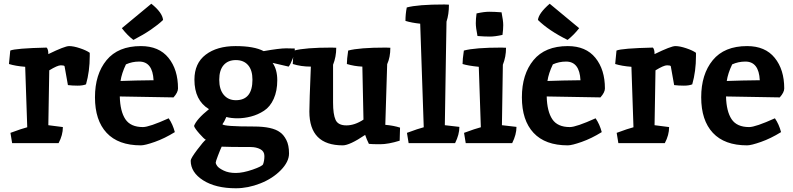

<svg xmlns="http://www.w3.org/2000/svg" viewBox="-20 -767 4250 1029"><path d="M326 -412Q324 -417 306 -417Q288 -417 244 -390Q240 -194 239 -96L317 -86Q317 -43 294 0H45L36 -55Q98 -78 126 -85L115 -409Q63 -413 28 -424L35 -496Q62 -508 230 -512Q239 -503 239 -477Q327 -520 350.5 -520Q374 -520 408.5 -508.5Q443 -497 461 -484V-467Q461 -385 441 -315Q424 -308 396 -308Q368 -308 344 -311Q341 -324 326 -412Z M746 -86Q780 -86 884 -133Q906 -101 917 -59Q862 -25 809.5 -6.5Q757 12 735 12Q614 12 551.5 -55Q489 -122 489 -245.5Q489 -369 551 -444.5Q613 -520 735 -520Q832 -520 883 -457Q934 -394 934 -293Q934 -272 910 -245L622 -250Q624 -170 652 -128Q680 -86 746 -86ZM726 -437Q688 -437 655 -422Q632 -374 626 -333Q704 -336 803 -337Q798 -437 726 -437ZM633 -616 791 -747Q850 -700 854 -660Q828 -635 788.5 -608Q749 -581 695 -553Q663 -577 633 -616Z M1193 -140Q1182 -114 1172 -101Q1180 -89 1340 -89Q1440 -89 1481 -58Q1500 -45 1514.5 -17Q1529 11 1529 55.5Q1529 100 1485 145Q1441 190 1375 216Q1309 242 1244 242Q1136 242 1069 199.5Q1002 157 1002 94Q1002 82 1037 35.5Q1072 -11 1083 -18Q1073 -23 1048 -51.5Q1023 -80 1020 -92Q1033 -128 1100 -182Q1022 -229 1022 -340Q1022 -428 1082.5 -474Q1143 -520 1242.5 -520Q1342 -520 1393 -493Q1478 -508 1513.5 -508Q1549 -508 1560 -507Q1560 -483 1548.5 -452.5Q1537 -422 1527 -410L1441 -430Q1466 -394 1466 -337Q1466 -280 1447 -237.5Q1428 -195 1395 -173.5Q1362 -152 1325 -142.5Q1288 -133 1253.5 -133Q1219 -133 1193 -140ZM1323 21Q1206 21 1168 19Q1160 36 1148 67.5Q1136 99 1136 105Q1136 111 1144 122.5Q1152 134 1178.5 147Q1205 160 1243.5 160Q1282 160 1334 142Q1386 124 1390 113Q1397 94 1397 69Q1397 44 1375 32.5Q1353 21 1323 21ZM1244 -230Q1333 -230 1333 -340Q1333 -391 1309.5 -418Q1286 -445 1244 -445Q1202 -445 1178.5 -418Q1155 -391 1155 -339.5Q1155 -288 1179 -259Q1203 -230 1244 -230Z M2048 -512Q2067 -512 2072 -511Q2072 -460 2055 -423Q2049 -203 2045 -98Q2090 -94 2124 -83L2122 -13Q2061 6 2017 6Q1973 6 1957 4Q1945 -20 1937 -44Q1854 12 1817 12Q1638 12 1638 -169Q1638 -218 1646 -410Q1593 -410 1549 -424Q1549 -449 1556 -496Q1615 -512 1758 -512Q1777 -512 1782 -511Q1782 -462 1765 -420V-218Q1765 -154 1778.5 -124.5Q1792 -95 1836.5 -95Q1881 -95 1928 -126L1922 -410Q1878 -412 1839 -424Q1839 -449 1846 -496Q1905 -512 2048 -512Z M2362 -743Q2381 -743 2386 -742Q2386 -690 2373 -651Q2372 -589 2370 -476Q2366 -228 2364 -96L2442 -87Q2442 -46 2419 0H2170L2161 -55Q2223 -78 2251 -85L2232 -640Q2185 -645 2153 -655Q2153 -692 2160 -727Q2219 -743 2362 -743Z M2668 -512Q2687 -512 2692 -511Q2692 -462 2675 -420Q2671 -204 2670 -96L2748 -87Q2748 -46 2725 0H2476L2467 -55Q2529 -78 2557 -85L2546 -409Q2487 -415 2459 -424Q2459 -449 2466 -496Q2525 -512 2668 -512ZM2668 -701Q2677 -656 2677 -632.5Q2677 -609 2673 -580Q2633 -571 2605.5 -571Q2578 -571 2539 -574Q2530 -619 2530 -642.5Q2530 -666 2534 -695Q2574 -704 2601.5 -704Q2629 -704 2668 -701Z M3034 -86Q3068 -86 3172 -133Q3194 -101 3205 -59Q3150 -25 3097.5 -6.5Q3045 12 3023 12Q2902 12 2839.5 -55Q2777 -122 2777 -245.5Q2777 -369 2839 -444.5Q2901 -520 3023 -520Q3120 -520 3171 -457Q3222 -394 3222 -293Q3222 -272 3198 -245L2910 -250Q2912 -170 2940 -128Q2968 -86 3034 -86ZM3014 -437Q2976 -437 2943 -422Q2920 -374 2914 -333Q2992 -336 3091 -337Q3086 -437 3014 -437ZM2926 -747 3084 -616Q3056 -580 3022 -553Q2921 -603 2863 -660Q2865 -678 2880.5 -699.5Q2896 -721 2926 -747Z M3575 -412Q3573 -417 3555 -417Q3537 -417 3493 -390Q3489 -194 3488 -96L3566 -86Q3566 -43 3543 0H3294L3285 -55Q3347 -78 3375 -85L3364 -409Q3312 -413 3277 -424L3284 -496Q3311 -508 3479 -512Q3488 -503 3488 -477Q3576 -520 3599.5 -520Q3623 -520 3657.5 -508.5Q3692 -497 3710 -484V-467Q3710 -385 3690 -315Q3673 -308 3645 -308Q3617 -308 3593 -311Q3590 -324 3575 -412Z M3995 -86Q4029 -86 4133 -133Q4155 -101 4166 -59Q4111 -25 4058.5 -6.5Q4006 12 3984 12Q3863 12 3800.5 -55Q3738 -122 3738 -245.5Q3738 -369 3800 -444.5Q3862 -520 3984 -520Q4081 -520 4132 -457Q4183 -394 4183 -293Q4183 -272 4159 -245L3871 -250Q3873 -170 3901 -128Q3929 -86 3995 -86ZM3975 -437Q3937 -437 3904 -422Q3881 -374 3875 -333Q3953 -336 4052 -337Q4047 -437 3975 -437Z"/></svg>

Font: Inika
Style: Bold
Weight: 700
Version: Version 1.001